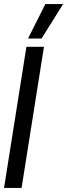

<svg xmlns="http://www.w3.org/2000/svg" viewBox="-23 -932 333 952"><path d="M-3 0 108 -700H195L84 0ZM116 -741 202 -912H290L183 -741Z"/></svg>

Font: Georama Condensed Medium
Style: Italic
Weight: 500
Width: 3
Italic angle: -9°
Designer: Jean-Baptiste Levee
Foundry: Production Type
Version: Version 1.000